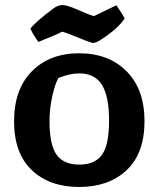

<svg xmlns="http://www.w3.org/2000/svg" viewBox="-20 -732 595 764"><path d="M295 -440Q259 -440 213 -422Q200 -402 188.5 -351.5Q177 -301 177 -250Q177 -156 205 -116.5Q233 -77 295.5 -77Q358 -77 386 -116.5Q414 -156 414 -252.5Q414 -349 385.5 -394.5Q357 -440 295 -440ZM295 -520Q412 -520 483.5 -448.5Q555 -377 555 -249.5Q555 -122 484 -55Q413 12 295 12Q177 12 106.5 -55Q36 -122 36 -249.5Q36 -377 107 -448.5Q178 -520 295 -520ZM133 -565Q114 -590 101 -618Q119 -643 192 -698Q211 -712 229 -712Q247 -712 292 -692Q337 -672 354 -668Q442 -710 443 -711Q467 -677 476 -658Q448 -617 383 -575Q363 -561 348 -561Q325 -568 286 -584.5Q247 -601 227 -606Q212 -597 180 -584.5Q148 -572 133 -565Z"/></svg>

Font: Inika
Style: Bold
Weight: 700
Version: Version 1.001